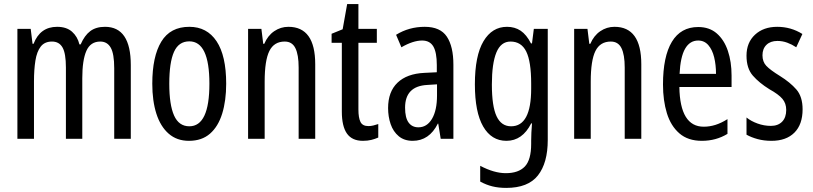

<svg xmlns="http://www.w3.org/2000/svg" viewBox="-20 -678 3973 938"><path d="M493 -547Q619 -547 619 -360V0H538V-345Q538 -415 521 -445Q504 -475 470 -475Q422 -475 402 -429.5Q382 -384 382 -296V0H302V-348Q302 -417 285.5 -446Q269 -475 234 -475Q198 -475 179 -450.5Q160 -426 153 -382Q146 -338 146 -281V0H65V-537H130L139 -464H144Q176 -547 259 -547Q305 -547 332 -523Q359 -499 368 -461H374Q393 -505 421 -526Q449 -547 493 -547Z M1085 -269Q1085 -186 1065.5 -123Q1046 -60 1006 -25Q966 10 903 10Q844 10 804 -25Q764 -60 744 -122.5Q724 -185 724 -269Q724 -402 768 -474.5Q812 -547 905 -547Q991 -547 1038 -476.5Q1085 -406 1085 -269ZM807 -269Q807 -166 830.5 -113.5Q854 -61 905 -61Q1003 -61 1003 -269Q1003 -476 905 -476Q853 -476 830 -424.5Q807 -373 807 -269Z M1389 -547Q1520 -547 1520 -364V0H1439V-348Q1439 -411 1423 -443Q1407 -475 1371 -475Q1319 -475 1296 -429Q1273 -383 1273 -279V0H1192V-537H1257L1266 -464H1271Q1288 -504 1319.5 -525.5Q1351 -547 1389 -547Z M1780 -62Q1792 -62 1804 -65Q1816 -68 1828 -72V-6Q1812 1 1794 5.5Q1776 10 1753 10Q1700 10 1675 -25.5Q1650 -61 1650 -133V-469H1600V-513L1654 -535L1676 -658H1731V-537H1821V-469H1731V-143Q1731 -103 1741 -82.5Q1751 -62 1780 -62Z M2055 -547Q2131 -547 2163 -499Q2195 -451 2195 -362V0H2133L2121 -74H2119Q2077 10 1996 10Q1955 10 1928 -12.5Q1901 -35 1888.5 -71.5Q1876 -108 1876 -150Q1876 -230 1922 -274Q1968 -318 2053 -322L2114 -325V-360Q2114 -422 2097 -451Q2080 -480 2042 -480Q1998 -480 1941 -447L1915 -508Q1978 -547 2055 -547ZM2067 -263Q1959 -257 1959 -152Q1959 -103 1976 -79.5Q1993 -56 2024 -56Q2066 -56 2090.5 -97.5Q2115 -139 2115 -212V-266Z M2457 -547Q2495 -547 2523.5 -528Q2552 -509 2574 -466H2579L2588 -537H2656V6Q2656 118 2608 179Q2560 240 2453 240Q2416 240 2385.5 232.5Q2355 225 2326 209V132Q2394 168 2451 168Q2513 168 2544 135.5Q2575 103 2575 25V9Q2575 -8 2576 -29.5Q2577 -51 2579 -75H2575Q2532 10 2454 10Q2381 10 2340.5 -60Q2300 -130 2300 -266Q2300 -406 2342 -476.5Q2384 -547 2457 -547ZM2474 -475Q2427 -475 2405 -421.5Q2383 -368 2383 -265Q2383 -159 2406 -110Q2429 -61 2477 -61Q2575 -61 2575 -245V-270Q2575 -377 2551 -426Q2527 -475 2474 -475Z M2982 -547Q3113 -547 3113 -364V0H3032V-348Q3032 -411 3016 -443Q3000 -475 2964 -475Q2912 -475 2889 -429Q2866 -383 2866 -279V0H2785V-537H2850L2859 -464H2864Q2881 -504 2912.5 -525.5Q2944 -547 2982 -547Z M3391 -546Q3446 -546 3482 -514.5Q3518 -483 3536 -429.5Q3554 -376 3554 -309V-253H3299Q3302 -59 3418 -59Q3447 -59 3475.5 -68Q3504 -77 3534 -96V-24Q3478 10 3409 10Q3341 10 3299 -26.5Q3257 -63 3238 -125Q3219 -187 3219 -265Q3219 -402 3262.5 -474Q3306 -546 3391 -546ZM3391 -480Q3350 -480 3327 -440Q3304 -400 3300 -317H3478Q3478 -361 3469 -398Q3460 -435 3440.5 -457.5Q3421 -480 3391 -480Z M3901 -144Q3901 -70 3861 -30Q3821 10 3749 10Q3712 10 3681 1.5Q3650 -7 3627 -20V-104Q3649 -86 3681 -74.5Q3713 -63 3746 -63Q3781 -63 3801 -83.5Q3821 -104 3821 -141Q3821 -173 3802.5 -195Q3784 -217 3739 -242Q3689 -273 3658 -308.5Q3627 -344 3627 -406Q3627 -470 3668.5 -508.5Q3710 -547 3777 -547Q3844 -547 3900 -512L3870 -447Q3849 -461 3826 -469.5Q3803 -478 3778 -478Q3744 -478 3724.5 -459Q3705 -440 3705 -408Q3705 -376 3724 -356Q3743 -336 3790 -307Q3840 -276 3870.5 -241Q3901 -206 3901 -144Z"/></svg>

Font: Noto Sans Sinhala ExtraCondensed
Style: Regular
Weight: 400
Width: 2
Designer: Jelle Bosma - Monotype Design Team
Foundry: Monotype Imaging Inc.
Version: Version 2.006; ttfautohint (v1.8.4.7-5d5b)